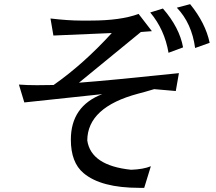

<svg xmlns="http://www.w3.org/2000/svg" viewBox="-20 -875 1040 924"><path d="M703 -815Q772 -733 791 -621L861 -647Q844 -742 764 -834ZM895 -855 831 -838Q903 -763 919 -644L989 -669Q969 -764 895 -855ZM674 29 706 -75Q669 -60 611 -58Q418 -78 400 -199Q401 -359 644 -424Q672 -431 722 -446L826 -437L841 -523Q508 -488 360 -477L658 -721L711 -725L647 -808Q561 -776 417 -776H368Q308 -776 223 -786L237 -704L518 -716Q382 -567 238 -466Q205 -465 158 -465Q110 -465 71 -468L97 -382L472 -422Q321 -364 321 -203Q321 -93 382 -42Q466 29 650 29Z"/></svg>

Font: Sawarabi Gothic
Style: Regular
Weight: 400
Designer: mshio (mshio@users.sourceforge.jp)
Version: Version 20141215